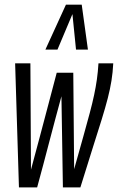

<svg xmlns="http://www.w3.org/2000/svg" viewBox="-20 -810 510 830"><path d="M327.5 0H251.9L245.6 -393.8Q232.4 -345.1 219.2 -295.9Q206 -246.7 193.1 -197.1Q180.3 -147.5 167.1 -98.3Q153.8 -49 140.6 0H61.9L45.4 -536.2H111.4L113.9 -76.4Q132.7 -146.3 151.4 -216.2Q170 -286.1 188.4 -355.8Q206.7 -425.6 225.2 -495.5H296.8L300.5 -78.8Q323.6 -160.6 340 -219.4Q356.4 -278.1 368 -321.5Q379.6 -364.8 386.9 -399.6Q394.3 -434.3 398.8 -466.4Q403.3 -498.6 405.7 -536.2H469.6Q467.5 -496.2 461.8 -460.7Q456.1 -425.2 445.7 -384.7Q435.3 -344.3 419.3 -292.6Q403.2 -240.9 380.6 -169.9Q358 -98.8 327.5 0ZM176.3 -595.7 265 -789.7H333.3L360.1 -595.7H308.6L293.1 -749L228.5 -595.7Z"/></svg>

Font: Georama
Style: Italic
Weight: 400
Width: 2
Italic angle: -9°
Designer: Jean-Baptiste Levee
Foundry: Production Type
Version: Version 1.000